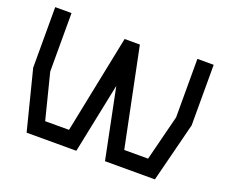

<svg xmlns="http://www.w3.org/2000/svg" viewBox="-115 -876 1234 1052"><g transform="rotate(20 502.0 -350.0)"><path d="M876 0H585L502 -409L418 0H128L40 -347V-700H135V-359L202 -94H341L457 -666H546L663 -94H802L869 -359V-700H964V-347Z"/></g></svg>

Font: Turret Road
Style: Bold
Weight: 700
Designer: Noponies
Foundry: Noponies
Version: Version 1.001; ttfautohint (v1.8)